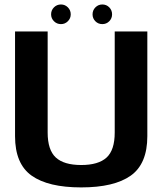

<svg xmlns="http://www.w3.org/2000/svg" viewBox="-20 -812 720 836"><path d="M333.5 4Q477 4 549.2 -47.2Q621.5 -98.5 621.5 -219V-675H479.5V-235Q479.5 -158.5 444 -126Q408.5 -93.5 333.5 -93.5Q258.5 -93.5 223 -126.2Q187.5 -159 187.5 -235V-675H45.5V-219Q45.5 -98.5 117.8 -47.2Q190 4 333.5 4ZM245.5 -707Q263 -707 275.5 -719.5Q288 -732 288 -749.5Q288 -767.5 275.5 -780Q263 -792.5 245.5 -792.5Q227.5 -792.5 215 -780Q202.5 -767.5 202.5 -749.5Q202.5 -732 215 -719.5Q227.5 -707 245.5 -707ZM425.5 -707Q443.5 -707 455.8 -719.5Q468 -732 468 -749.5Q468 -767.5 455.8 -780Q443.5 -792.5 425.5 -792.5Q408 -792.5 395.5 -780Q383 -767.5 383 -749.5Q383 -732 395.2 -719.5Q407.5 -707 425.5 -707Z"/></svg>

Font: Anybody Thin SemiBold
Style: Regular
Weight: 600
Version: Version 1.113;gftools[0.9.25]